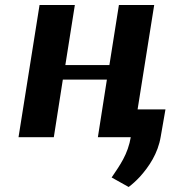

<svg xmlns="http://www.w3.org/2000/svg" viewBox="-20 -548 681 767"><path d="M54 0H195L231 -230H407L371 0H512L596 -528H455L417 -288H241L279 -528H138ZM426 161 494 199C510 187 524 174 539 158C575 118 611 65 622 -2L641 -111H521L503 -3C491 70 458 113 426 161Z"/></svg>

Font: Aerodynamic
Style: Obl
Weight: 500
Designer: Google
Version: Version 2.000980; 2014